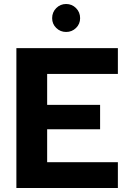

<svg xmlns="http://www.w3.org/2000/svg" viewBox="-20 -941 651 961"><path d="M311 -781Q282 -781 261.5 -801Q241 -821 241 -850Q241 -880 261.5 -900.5Q282 -921 311 -921Q340 -921 360.5 -900.5Q381 -880 381 -850Q381 -821 360.5 -801Q340 -781 311 -781ZM570 -571H216V-416H481V-294H216V-129H570V0H62V-700H570Z"/></svg>

Font: Albert Sans ExtraBold
Style: Regular
Weight: 800
Designer: Andreas Rasmussen
Foundry: a.Foundry
Version: Version 1.025